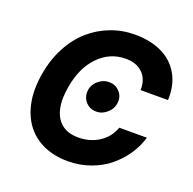

<svg xmlns="http://www.w3.org/2000/svg" viewBox="-131 -869 1013 1010"><g transform="rotate(20 376.0 -363.5)"><path d="M737.2 -472.7H583.8Q585.2 -532.7 550.6 -566.9Q516 -601.2 455.3 -601.2Q366.8 -601.2 303.1 -535.7Q239.3 -470.2 220.2 -354.4Q202.1 -243.6 239.9 -184.8Q277.7 -126.1 359 -126.1Q425.1 -126.1 475.5 -158.7Q525.9 -191.4 546.2 -248.6H700.6Q685.7 -197.4 654.8 -151.5Q623.9 -105.5 580.1 -69.2Q536.2 -33 476.6 -11.5Q416.9 9.9 350.9 9.9Q276.3 9.9 217.2 -16Q158 -41.9 119.9 -90.9Q81.7 -139.9 66.9 -211.1Q52.2 -282.3 67.1 -372.9Q81.3 -458.8 118.1 -528.2Q154.8 -597.7 206.9 -643.1Q258.9 -688.6 323 -712.9Q387.1 -737.2 457.7 -737.2Q544.4 -737.2 608.5 -706.5Q672.6 -675.8 706.7 -615.6Q740.8 -555.4 737.2 -472.7ZM402.7 -286.6Q366.8 -286.6 343.9 -311.4Q321 -336.3 323.2 -371.8Q325.6 -406.6 352.8 -431.1Q380 -455.6 415.5 -455.6Q449.9 -455.6 473.2 -430.9Q496.4 -406.2 493.6 -371.8Q491.1 -336.6 463.8 -311.6Q436.4 -286.6 402.7 -286.6Z"/></g></svg>

Font: Karasuma Gothic
Style: Bold Italic
Weight: 700
Italic angle: 9.39998°
Designer: Rasmus Andersson / Ryoko Nishizuka
Foundry: Genbu
Version: Version 1.00